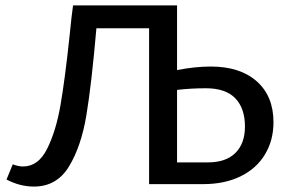

<svg xmlns="http://www.w3.org/2000/svg" viewBox="-20 -678 1071 707"><path d="M987 -228Q987 -161 955.5 -109Q924 -57 865.5 -28.5Q807 0 728 0H529V-574H335Q317 -367 298 -253Q279 -139 234 -65Q189 9 105 9Q53 9 4 -17L27 -73Q47 -65 65 -65Q121 -65 153.5 -130Q186 -195 202.5 -289.5Q219 -384 236 -544Q244 -625 249 -658H632V-420Q699 -433 756 -433Q864 -433 925.5 -378.5Q987 -324 987 -228ZM882 -212Q882 -279 846.5 -316Q811 -353 738 -353Q684 -353 632 -347V-80H745Q812 -80 847 -115Q882 -150 882 -212Z"/></svg>

Font: Ysabeau SC Semibold
Style: Regular
Weight: 600
Designer: Christian Thalmann (Catharsis Fonts)
Version: Version 0.003